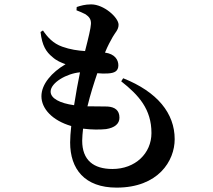

<svg xmlns="http://www.w3.org/2000/svg" viewBox="-20 -809 970 876"><path d="M464 -220C503 -226 525 -244 525 -272C525 -306 504 -321 470 -323C448 -324 417 -323 379 -324C392 -378 409 -431 424 -475C442 -473 459 -473 474 -474C502 -476 520 -484 520 -511C520 -536 504 -563 459 -569C472 -601 484 -622 494 -640C505 -660 521 -673 521 -696C521 -729 454 -789 396 -789C368 -789 348 -783 330 -777L329 -762C343 -757 358 -750 370 -744C386 -733 396 -722 395 -700C394 -680 384 -638 368 -576C336 -578 300 -583 264 -596C222 -611 197 -639 176 -670L165 -663C172 -600 191 -572 219 -549C239 -531 258 -524 279 -516C216 -479 169 -425 169 -370C169 -313 219 -259 305 -234C302 -205 300 -180 300 -159C300 -38 366 47 512 47C702 47 777 -75 777 -174C777 -292 698 -390 542 -452L533 -438C613 -375 671 -311 671 -202C671 -109 597 -38 493 -38C407 -38 355 -78 355 -167C355 -184 357 -202 359 -222C398 -217 436 -217 464 -220ZM318 -329C253 -338 211 -360 211 -391C211 -432 285 -474 345 -479C336 -434 326 -382 318 -329Z"/></svg>

Font: GenRyuMin2 TW B
Style: Regular
Weight: 700
Version: Version 2.100;PS 2.1;hotconv 16.6.51;makeotf.lib2.5.65220 DE